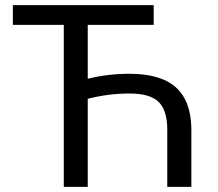

<svg xmlns="http://www.w3.org/2000/svg" viewBox="-20 -731 853 751"><path d="M581.1 -633.8H323.2V-422.9Q401.4 -442.4 486.8 -442.4Q608.9 -442.4 668 -389.2Q727.1 -335.9 728.5 -228V0H634.3V-225.6Q633.8 -299.8 600.3 -332.5Q566.9 -365.2 486.8 -365.2Q404.3 -365.2 323.2 -344.7V0H229.5V-633.8H30.3V-710.9H581.1Z"/></svg>

Font: Roboto-ThirdPerson-AD3FC
Style: ThirdPerson-AD3FC
Weight: 400
Designer: Google
Version: Version 2.137; 2017